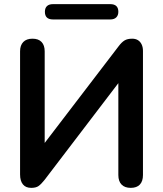

<svg xmlns="http://www.w3.org/2000/svg" viewBox="-20 -900 788 928"><path d="M131 8Q118 8 108 4Q98 0 91 -8.5Q84 -17 80.5 -29Q77 -41 77 -57V-652Q77 -681 92.5 -697Q108 -713 137 -713Q166 -713 181 -697Q196 -681 196 -652V-179H173L553 -676Q568 -696 582 -704.5Q596 -713 619 -713Q635 -713 646.5 -706Q658 -699 664.5 -685.5Q671 -672 671 -654V-54Q671 -24 656 -8Q641 8 612 8Q583 8 567.5 -8Q552 -24 552 -54V-527H574L195 -30Q179 -10 166.5 -1Q154 8 131 8ZM236 -806Q197 -806 197 -843Q197 -861 207 -870.5Q217 -880 236 -880H513Q552 -880 552 -843Q552 -826 542 -816Q532 -806 513 -806Z"/></svg>

Font: Nunito
Style: Bold
Weight: 700
Designer: Vernon Adams
Foundry: Vernon Adams
Version: Version 3.602